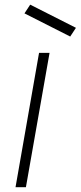

<svg xmlns="http://www.w3.org/2000/svg" viewBox="-20 -784 338 804"><path d="M298 -667.5 274 -631 82.5 -728 106.5 -764.5ZM187.5 -562.5 88.5 0H45L143.5 -562.5Z"/></svg>

Font: Russisch Sans ExtraLight
Style: Italic
Weight: 200
Width: 4
Italic angle: -10°
Designer: Michael Sharanda (font) & Cristiano Sobral (main changes)
Foundry: Michael Sharanda
Version: Version 2.00;September 8, 2020;FontCreator 13.0.0.2681 64-bi